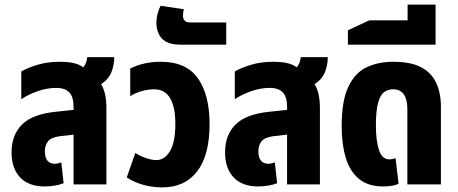

<svg xmlns="http://www.w3.org/2000/svg" viewBox="-20 -797 1982 830"><path d="M173 9Q104 9 67 -30Q30 -69 30 -139Q30 -214 75.5 -259Q121 -304 222 -314L298 -322V-335Q298 -378 279.5 -397.5Q261 -417 223 -417Q182 -417 140.5 -402Q99 -387 72 -368V-488Q95 -502 139 -516Q183 -530 240 -530Q269 -530 295 -525Q321 -520 340 -506Q355 -524 357 -550H474Q474 -517 462 -486Q450 -455 417 -433Q440 -397 440 -328V0H298V-215L237 -208Q201 -203 187.5 -186Q174 -169 174 -143Q174 -115 185.5 -102Q197 -89 217 -89Q224 -89 231 -91Q238 -93 245 -95L255 -5Q241 1 218.5 5Q196 9 173 9Z M682 13Q637 13 597.5 1.5Q558 -10 528 -30L565 -136Q582 -124 608.5 -114.5Q635 -105 656 -105Q692 -105 715 -144Q738 -183 738 -261Q738 -334 715.5 -372.5Q693 -411 646 -411Q619 -411 590.5 -402.5Q562 -394 543 -381V-501Q569 -514 602 -522Q635 -530 675 -530Q785 -530 835.5 -458.5Q886 -387 886 -261Q886 -126 832.5 -56.5Q779 13 682 13Z M759 -604Q719 -604 696.5 -617.5Q674 -631 665 -653Q656 -675 656 -698Q656 -735 674 -772L775 -757Q773 -751 772 -743Q771 -735 771 -730Q771 -700 801 -700H958V-604Z M1096 9Q1027 9 990 -30Q953 -69 953 -139Q953 -214 998.5 -259Q1044 -304 1145 -314L1221 -322V-335Q1221 -378 1202.5 -397.5Q1184 -417 1146 -417Q1105 -417 1063.5 -402Q1022 -387 995 -368V-488Q1018 -502 1062 -516Q1106 -530 1163 -530Q1192 -530 1218 -525Q1244 -520 1263 -506Q1278 -524 1280 -550H1397Q1397 -517 1385 -486Q1373 -455 1340 -433Q1363 -397 1363 -328V0H1221V-215L1160 -208Q1124 -203 1110.5 -186Q1097 -169 1097 -143Q1097 -115 1108.5 -102Q1120 -89 1140 -89Q1147 -89 1154 -91Q1161 -93 1168 -95L1178 -5Q1164 1 1141.5 5Q1119 9 1096 9Z M1636 9Q1571 9 1531.5 -24Q1492 -57 1474.5 -115.5Q1457 -174 1457 -251Q1457 -362 1486 -422.5Q1515 -483 1565.5 -506.5Q1616 -530 1680 -530Q1756 -530 1801 -506Q1846 -482 1866 -438Q1886 -394 1886 -336V0H1741V-325Q1741 -366 1726 -388.5Q1711 -411 1680 -411Q1656 -411 1639.5 -398Q1623 -385 1614 -351Q1605 -317 1605 -254Q1605 -188 1618.5 -148Q1632 -108 1663 -108Q1669 -108 1676.5 -109.5Q1684 -111 1690 -113L1703 -3Q1690 4 1671.5 6.5Q1653 9 1636 9Z M1484 -604V-666L1576 -709H1742V-777H1863V-604Z"/></svg>

Font: Noto Sans Thai UI ExtCond ExtBd
Style: Regular
Weight: 800
Width: 2
Designer: Monotype Design Team
Foundry: Monotype Imaging Inc.
Version: Version 2.000